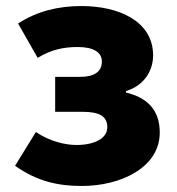

<svg xmlns="http://www.w3.org/2000/svg" viewBox="-20 -603 588 637"><path d="M252 14C380 14 510 -47 510 -163C510 -238 469 -279 398 -296V-301C462 -320 488 -373 488 -419C488 -533 374 -583 250 -583C174 -583 103 -566 40 -525L105 -411C149 -438 190 -447 238 -447C291 -447 318 -429 318 -399C318 -366 294 -348 246 -348H163V-232H255C310 -232 336 -217 336 -181C336 -143 292 -122 234 -122C196 -122 145 -134 99 -165L30 -53C105 0 175 14 252 14Z"/></svg>

Font: Noto Sans CJK Black
Style: Bold
Weight: 900
Designer: Ryoko NISHIZUKA (kana & ideographs); Paul D. Hunt (Latin, Greek & Cyrillic); Wenlong ZHANG (bopomofo); Sandoll Communica
Foundry: Adobe Systems Incorporated
Version: Version 1.000;PS 1;hotconv 1.0.78;makeotf.lib2.5.61930